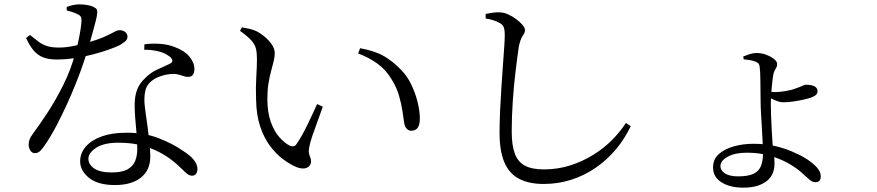

<svg xmlns="http://www.w3.org/2000/svg" viewBox="-20 -808 4040 884"><path d="M509 44Q431 44 390 11Q349 -22 349 -65Q349 -103 375 -133Q401 -163 448.5 -180Q496 -197 563 -197Q647 -197 712.5 -171Q778 -145 820 -115Q856 -93 872.5 -71.5Q889 -50 889 -31Q889 -16 882.5 -7.5Q876 1 864 1Q855 1 847 -4Q839 -9 830.5 -17.5Q822 -26 811 -36Q778 -69 736.5 -94.5Q695 -120 643.5 -135.5Q592 -151 526 -151Q458 -151 422.5 -127.5Q387 -104 387 -77Q387 -51 413.5 -32.5Q440 -14 494 -14Q542 -14 567.5 -28.5Q593 -43 602.5 -67.5Q612 -92 612 -121Q612 -155 609 -190Q606 -225 603 -259Q600 -293 600 -323Q600 -366 611.5 -395.5Q623 -425 648 -448Q672 -473 702.5 -487Q733 -501 759 -513Q775 -520 773.5 -530Q772 -540 759 -549Q738 -565 708 -572Q678 -579 644 -579L645 -604Q682 -609 718.5 -606Q755 -603 783 -592Q829 -575 852 -547.5Q875 -520 875 -490Q875 -473 868 -463.5Q861 -454 846 -454Q835 -454 824 -458Q813 -462 798.5 -465.5Q784 -469 763 -467Q737 -464 712 -454.5Q687 -445 670 -428Q653 -411 648.5 -388Q644 -365 645 -338Q646 -320 650.5 -288.5Q655 -257 660 -220Q665 -183 668.5 -147.5Q672 -112 672 -87Q672 -25 629 9.5Q586 44 509 44ZM141 -103Q127 -103 119.5 -115.5Q112 -128 112 -142Q112 -154 116 -165.5Q120 -177 130 -190Q162 -233 199.5 -290.5Q237 -348 271.5 -417Q306 -486 327 -564Q334 -588 340 -615Q346 -642 350 -667Q354 -692 355 -708Q356 -724 351.5 -731.5Q347 -739 334 -744Q323 -750 310 -753.5Q297 -757 287 -760V-776Q299 -781 315.5 -784.5Q332 -788 346 -788Q366 -788 386 -784Q406 -780 419 -771Q426 -767 427.5 -759Q429 -751 425.5 -732.5Q422 -714 412.5 -680Q403 -646 387 -588Q378 -559 364 -517.5Q350 -476 330.5 -427Q311 -378 288 -327.5Q265 -277 239.5 -228.5Q214 -180 186 -139Q176 -124 165.5 -113.5Q155 -103 141 -103ZM241 -534Q204 -534 178.5 -544Q153 -554 134.5 -576Q116 -598 100 -633L118 -647Q140 -629 157.5 -616Q175 -603 196.5 -596Q218 -589 252 -589Q274 -589 296.5 -592.5Q319 -596 338.5 -600.5Q358 -605 371 -608Q430 -625 460 -638.5Q490 -652 505 -660.5Q520 -669 530 -669Q546 -669 556.5 -660.5Q567 -652 567 -639Q567 -625 554 -615.5Q541 -606 533 -601Q513 -591 480.5 -579.5Q448 -568 408 -557.5Q368 -547 325 -540.5Q282 -534 241 -534Z M1344 -39Q1314 -52 1282.5 -75.5Q1251 -99 1223 -136.5Q1195 -174 1177.5 -227Q1160 -280 1159 -351Q1157 -405 1160 -454Q1163 -503 1163 -537Q1163 -564 1158.5 -583.5Q1154 -603 1137 -622Q1120 -641 1085 -666L1094 -682Q1112 -679 1127.5 -675.5Q1143 -672 1157 -666Q1175 -658 1195.5 -641.5Q1216 -625 1230.5 -604.5Q1245 -584 1245 -563Q1245 -547 1240 -526Q1235 -505 1228 -480Q1221 -455 1216 -423.5Q1211 -392 1211 -353Q1211 -290 1227 -246Q1243 -202 1266.5 -176Q1290 -150 1311 -139Q1322 -133 1331 -134.5Q1340 -136 1346 -146Q1370 -181 1394.5 -231.5Q1419 -282 1440 -329L1466 -317Q1455 -284 1441.5 -248Q1428 -212 1418 -182Q1408 -152 1405 -136Q1400 -114 1402.5 -102.5Q1405 -91 1408.5 -83.5Q1412 -76 1412 -65Q1412 -45 1393.5 -36Q1375 -27 1344 -39ZM1873 -206Q1862 -206 1853 -215Q1844 -224 1841 -241Q1838 -263 1833 -296.5Q1828 -330 1817 -368Q1806 -406 1784 -441Q1758 -486 1718.5 -514.5Q1679 -543 1629 -562L1638 -586Q1709 -573 1750.5 -548Q1792 -523 1826 -487Q1855 -458 1874 -418Q1893 -378 1903 -337Q1913 -296 1913 -262Q1913 -233 1903 -219.5Q1893 -206 1873 -206Z M2483 39Q2416 39 2370.5 15.5Q2325 -8 2302.5 -60Q2280 -112 2280 -197Q2280 -244 2282.5 -297.5Q2285 -351 2288.5 -405Q2292 -459 2295.5 -507Q2299 -555 2301.5 -591Q2304 -627 2304 -645Q2304 -672 2299 -683.5Q2294 -695 2281 -702Q2269 -709 2252 -714.5Q2235 -720 2216 -723V-744Q2236 -748 2252 -750Q2268 -752 2281 -751Q2299 -751 2319 -742Q2339 -733 2356.5 -720Q2374 -707 2385.5 -693.5Q2397 -680 2397 -670Q2397 -659 2391.5 -651Q2386 -643 2380 -631Q2374 -619 2369 -595Q2362 -548 2354 -482Q2346 -416 2341 -343.5Q2336 -271 2336 -203Q2336 -140 2350 -101.5Q2364 -63 2396.5 -45.5Q2429 -28 2483 -28Q2548 -28 2605.5 -46.5Q2663 -65 2712 -95.5Q2761 -126 2798.5 -164Q2836 -202 2862 -242L2884 -227Q2856 -168 2815 -119.5Q2774 -71 2722.5 -35.5Q2671 0 2610.5 19.5Q2550 39 2483 39Z M3402 56Q3341 56 3302 31.5Q3263 7 3263 -37Q3263 -75 3289.5 -98.5Q3316 -122 3358.5 -134Q3401 -146 3449 -146Q3510 -146 3559.5 -133Q3609 -120 3647 -101Q3673 -90 3698.5 -73Q3724 -56 3741.5 -36.5Q3759 -17 3759 4Q3759 18 3752.5 24.5Q3746 31 3734 31Q3720 31 3705 17.5Q3690 4 3667.5 -16Q3645 -36 3608 -57Q3570 -78 3522.5 -91.5Q3475 -105 3419 -105Q3364 -105 3330.5 -86.5Q3297 -68 3297 -43Q3297 -23 3318 -9.5Q3339 4 3378 4Q3424 4 3448.5 -7.5Q3473 -19 3483 -42.5Q3493 -66 3493 -103Q3493 -121 3491.5 -151Q3490 -181 3488 -216Q3486 -251 3484 -283.5Q3482 -316 3482 -339Q3482 -357 3481.5 -381.5Q3481 -406 3481 -430.5Q3481 -455 3480 -473Q3479 -491 3478 -497Q3477 -509 3473 -514.5Q3469 -520 3459 -524Q3446 -529 3431.5 -531.5Q3417 -534 3404 -535L3402 -548Q3417 -554 3432.5 -559Q3448 -564 3464 -564Q3486 -564 3507.5 -556Q3529 -548 3543.5 -536.5Q3558 -525 3558 -514Q3558 -501 3552 -493Q3546 -485 3541 -468Q3539 -458 3537 -441Q3535 -424 3533 -404Q3531 -384 3530 -364.5Q3529 -345 3529 -330Q3529 -312 3530 -280Q3531 -248 3533 -212Q3535 -176 3537 -147Q3539 -119 3542.5 -99.5Q3546 -80 3546 -54Q3546 -31 3538 -11Q3530 9 3512 24Q3494 39 3467 47.5Q3440 56 3402 56ZM3585 -337Q3573 -337 3559.5 -342Q3546 -347 3533.5 -353.5Q3521 -360 3512 -365V-387Q3522 -386 3531 -385Q3540 -384 3547 -384Q3568 -384 3596 -388.5Q3624 -393 3644 -401Q3662 -407 3673.5 -412.5Q3685 -418 3691 -418Q3707 -418 3718.5 -415Q3730 -412 3737 -405.5Q3744 -399 3744 -387Q3744 -379 3737.5 -372Q3731 -365 3715 -359Q3704 -355 3682.5 -350Q3661 -345 3635 -341Q3609 -337 3585 -337Z"/></svg>

Font: Noto Serif KR
Style: Regular
Weight: 400
Designer: Ryoko NISHIZUKA  (kana & ideographs); Frank Grießhammer (Latin, Greek & Cyrillic); Wenlong ZHANG  (bopomofo); Sandoll Co
Foundry: Adobe
Version: Version 2.003-H1;hotconv 1.1.1;makeotfexe 2.6.0